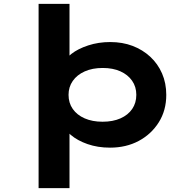

<svg xmlns="http://www.w3.org/2000/svg" viewBox="-20 -760 997 1000"><path d="M181 220V-740H342V-412L309 -421Q317 -452 351.5 -479Q386 -506 439.5 -523.5Q493 -541 554 -541Q618 -541 670.5 -521Q723 -501 762.5 -464.5Q802 -428 824 -377.5Q846 -327 846 -266Q846 -185 807 -123Q768 -61 702.5 -26Q637 9 553 9Q489 9 436 -9.5Q383 -28 348.5 -57.5Q314 -87 305 -117L342 -131V220ZM514 -126Q568 -126 607.5 -143.5Q647 -161 668.5 -192.5Q690 -224 690 -266Q690 -308 668 -339.5Q646 -371 607 -388.5Q568 -406 515 -406Q461 -406 421 -388Q381 -370 359 -338.5Q337 -307 337 -266Q337 -224 359 -192.5Q381 -161 421 -143.5Q461 -126 514 -126Z"/></svg>

Font: Lexend Tera
Style: Bold
Weight: 700
Designer: Bonnie Shaver-Troup, Thomas Jockin
Foundry: Lexend
Version: Version 1.007